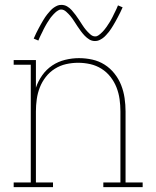

<svg xmlns="http://www.w3.org/2000/svg" viewBox="-20 -766 640 786"><path d="M197 0H36V-19H106V-501H36V-520H127V-407Q136 -434 153 -458Q170 -482 194 -498Q218 -514 246.5 -521Q275 -528 303 -528Q331 -528 358 -522Q385 -516 408 -501.5Q431 -487 448.5 -465Q466 -443 476 -417.5Q486 -392 490 -364.5Q494 -337 494 -310V-19H564V0H403V-19H473V-310Q473 -335 469.5 -360Q466 -385 457 -408Q448 -431 432.5 -451Q417 -471 395.5 -484.5Q374 -498 349.5 -503.5Q325 -509 300 -509Q275 -509 250.5 -503.5Q226 -498 204.5 -484.5Q183 -471 167.5 -451Q152 -431 143 -408Q134 -385 130.5 -360Q127 -335 127 -310V-19H197ZM369 -598Q356 -598 345.5 -604.5Q335 -611 326.5 -620Q318 -629 311 -638.5Q304 -648 297 -658.5Q290 -669 283 -680Q276 -691 268.5 -700Q261 -709 251 -718Q241 -727 231 -727Q226 -727 223.5 -726Q221 -725 217.5 -723Q214 -721 209.5 -717.5Q205 -714 200 -708.5Q195 -703 192.5 -700Q190 -697 187.5 -694Q185 -691 183 -687.5Q181 -684 178.5 -680.5Q176 -677 173.5 -673Q171 -669 168.5 -664.5Q166 -660 163.5 -655.5Q161 -651 158.5 -646Q156 -641 153.5 -635.5Q151 -630 148 -624.5Q145 -619 142.5 -613Q140 -607 137 -600L118 -608Q123 -620 128 -630Q133 -640 138 -649.5Q143 -659 147.5 -667Q152 -675 156.5 -682.5Q161 -690 165 -696Q169 -702 173.5 -707.5Q178 -713 185.5 -721.5Q193 -730 200.5 -735Q208 -740 215 -743Q222 -746 231 -746Q244 -746 254.5 -740Q265 -734 273.5 -724.5Q282 -715 289 -705.5Q296 -696 303 -685.5Q310 -675 317 -664Q324 -653 331.5 -644Q339 -635 349 -626Q359 -617 369 -617Q374 -617 376.5 -618Q379 -619 382.5 -621Q386 -623 390.5 -627Q395 -631 400 -636Q405 -641 407.5 -644.5Q410 -648 412.5 -651Q415 -654 417 -657Q419 -660 421.5 -664Q424 -668 426.5 -671.5Q429 -675 431.5 -679.5Q434 -684 436.5 -688.5Q439 -693 441.5 -698Q444 -703 446.5 -708.5Q449 -714 452 -719.5Q455 -725 457.5 -731Q460 -737 463 -744L482 -736Q477 -725 472 -714.5Q467 -704 462 -695Q457 -686 452.5 -677.5Q448 -669 443.5 -662Q439 -655 435 -648.5Q431 -642 426.5 -636.5Q422 -631 414.5 -622.5Q407 -614 399.5 -609Q392 -604 385 -601Q378 -598 369 -598Z"/></svg>

Font: Iosevka HT Thin Extended
Style: Regular
Weight: 100
Width: 7
Monospace: yes
Designer: Belleve Invis
Foundry: Belleve Invis
Version: Version 32.3.0; ttfautohint (v1.8.4)